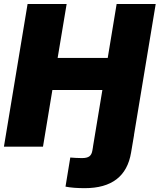

<svg xmlns="http://www.w3.org/2000/svg" viewBox="-20 -748 814 979"><path d="M314 203.6 338.4 55.2Q350.6 56.2 365.7 57.1Q380.9 58.1 397.5 58.1Q423.8 58.1 435.8 49.1Q447.8 40 451.2 18.6L464.4 -60.1H663.6L648.4 29.8Q633.3 120.6 574.2 166Q515.1 211.4 412.1 211.4Q383.3 211.4 358.2 209.5Q333 207.5 314 203.6ZM0 0 120.6 -727.5H319.8L273.9 -452.6H529.3L574.7 -727.5H773.9L653.3 0H454.1L502 -289.1H247.1L199.2 0Z"/></svg>

Font: Inter 20pt Black
Style: Italic
Weight: 900
Italic angle: -9.3988°
Version: Version 4.001;git-66647c0bb